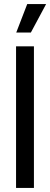

<svg xmlns="http://www.w3.org/2000/svg" viewBox="-20 -925 247 945"><path d="M59 0V-697H147V0ZM132 -765H60L114 -905H207Z"/></svg>

Font: Bricolage Grotesque 24pt Condensed
Style: Regular
Weight: 400
Width: 3
Designer: Mathieu Triay
Foundry: Atelier Triay
Version: Version 1.001;gftools[0.9.33.dev8+g029e19f]